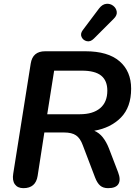

<svg xmlns="http://www.w3.org/2000/svg" viewBox="-20 -972 726 1000"><path d="M102 8Q72 8 57.5 -12Q43 -32 49 -68L140 -641Q150 -705 215 -705H425Q542 -705 602.5 -653Q663 -601 663 -510Q663 -414 610 -360Q557 -306 471 -291Q497 -280 515.5 -256.5Q534 -233 547 -200L595 -75Q610 -36 597 -14Q584 8 543 8Q517 8 501.5 -5.5Q486 -19 475 -48L411 -216Q398 -252 376 -267Q354 -282 314 -282H211L176 -56Q166 8 102 8ZM226 -377H396Q464 -377 501.5 -408.5Q539 -440 539 -500Q539 -552 507 -578Q475 -604 406 -604H262ZM469 -771Q451 -753 432 -757.5Q413 -762 405 -779Q397 -796 411 -815L496 -928Q513 -950 533.5 -952Q554 -954 569.5 -942Q585 -930 588 -911.5Q591 -893 573 -875Z"/></svg>

Font: Nunito
Style: Bold Italic
Weight: 700
Italic angle: -9°
Designer: Vernon Adams
Foundry: Vernon Adams
Version: Version 3.601; ttfautohint (v1.8.2.53-6de2)